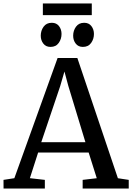

<svg xmlns="http://www.w3.org/2000/svg" viewBox="-27 -1082 759 1102"><path d="M55.4 -59.2 303.5 -749H417L649.6 -59.1L711.9 -49.6V0H447.4V-49.6L528.4 -59.1L481.8 -206.7H191.9L144.5 -59.3L230.4 -49.6V0H-6.6L-6.9 -49.6ZM463.3 -265.7 365.1 -588.9 342.9 -671.5 318.2 -586.7 209.8 -265.7ZM262.3 -812.8Q236.4 -812.8 221.7 -831.8Q206.9 -850.7 206.9 -877.1Q206.9 -905.9 223.1 -928.6Q239.3 -951.2 269.9 -951.2H270.9Q296.9 -951.2 311.6 -932.3Q326.2 -913.3 326.2 -887Q326.2 -858.2 310 -835.5Q293.8 -812.8 263.3 -812.8ZM448.2 -812.8Q422.3 -812.8 407.6 -831.8Q392.9 -850.7 392.9 -877.1Q392.9 -905.9 409.1 -928.6Q425.3 -951.2 455.8 -951.2H456.8Q482.9 -951.2 497.5 -932.3Q512.2 -913.3 512.2 -887Q512.2 -858.2 496 -835.5Q479.8 -812.8 449.2 -812.8ZM499.8 -1062.3V-995.1H219V-1062.3Z"/></svg>

Font: Merriweather Light
Style: Regular
Weight: 300
Designer: Eben Sorkin
Foundry: Eben Sorkin
Version: Version 2.100